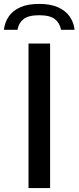

<svg xmlns="http://www.w3.org/2000/svg" viewBox="-61 -963 402 983"><path d="M85 0V-740H195.5V0ZM-41 -810.5Q-36.5 -849.5 -15.8 -879.2Q5 -909 43.2 -926Q81.5 -943 139.5 -943Q197.5 -943 236 -925.8Q274.5 -908.5 295.5 -878.8Q316.5 -849 321 -810.5H251.5Q245 -845.5 219.8 -865.2Q194.5 -885 139.5 -885Q84.5 -885 59.5 -865.2Q34.5 -845.5 28.5 -810.5Z"/></svg>

Font: Encode Sans SemiExpanded Medium
Style: Regular
Weight: 500
Width: 6
Designer: Multiple Designers
Foundry: Impallari Type
Version: Version 3.002